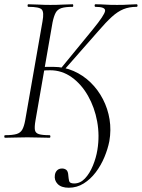

<svg xmlns="http://www.w3.org/2000/svg" viewBox="-24 -645 664 899"><path d="M298 234Q263 234 246 216.5Q229 199 233 174Q235 161 243.5 152.5Q252 144 267 144Q278 144 286.5 150.5Q295 157 296 178Q297 190 299.5 202Q302 214 323 214Q352 214 374 190.5Q396 167 411 130.5Q426 94 432 57Q443 -10 431 -76Q419 -142 388 -196.5Q357 -251 311.5 -283.5Q266 -316 211 -316Q202 -316 190.5 -315.5Q179 -315 168 -313V-330Q183 -332 197 -332Q211 -332 225 -332Q276 -332 320.5 -312.5Q365 -293 400 -259Q435 -225 458 -180.5Q481 -136 489 -86Q497 -36 488 16Q481 52 465 90.5Q449 129 424.5 161.5Q400 194 368 214Q336 234 298 234ZM0 0Q-4 0 -4 -6Q-4 -12 0 -12Q35 -12 53.5 -17.5Q72 -23 80.5 -38.5Q89 -54 94 -82L175 -545Q183 -588 171.5 -600.5Q160 -613 109 -613Q105 -613 105 -619Q105 -625 109 -625Q131 -625 157 -623.5Q183 -622 212 -622Q244 -622 270.5 -623.5Q297 -625 316 -625Q319 -625 319 -619Q319 -613 316 -613Q282 -613 263.5 -607Q245 -601 236.5 -585Q228 -569 222 -540L142 -80Q137 -51 139.5 -36.5Q142 -22 158 -17Q174 -12 208 -12Q212 -12 212 -6Q212 0 208 0Q186 0 160 -1Q134 -2 104 -2Q74 -2 47 -1Q20 0 0 0ZM276 -317 262 -326 412 -509Q465 -574 468 -593.5Q471 -613 423 -613Q419 -613 419 -619Q419 -625 423 -625Q446 -625 467.5 -623.5Q489 -622 524 -622Q559 -622 578.5 -623.5Q598 -625 615 -625Q620 -625 620 -619Q620 -613 615 -613Q581 -613 554 -602Q527 -591 499.5 -566Q472 -541 436 -499Z"/></svg>

Font: Cormorant Garamond Light
Style: Italic
Weight: 300
Italic angle: -10°
Designer: Christian Thalmann (Catharsis Fonts)
Foundry: Catharsis Fonts
Version: Version 4.001